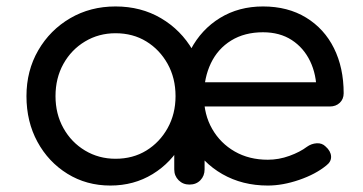

<svg xmlns="http://www.w3.org/2000/svg" viewBox="-20 -571 1125 595"><path d="M810 4Q731 4 669 -31.5Q607 -67 572.5 -129.5Q538 -192 538 -273Q538 -355 571 -417.5Q604 -480 662 -515.5Q720 -551 795 -551Q872 -551 928.5 -516.5Q985 -482 1015 -421.5Q1045 -361 1045 -282Q1045 -264 1033 -252.5Q1021 -241 1002 -241H592V-316H1003L961 -287Q961 -340 941 -381.5Q921 -423 884 -447Q847 -471 795 -471Q738 -471 696.5 -445.5Q655 -420 633.5 -375Q612 -330 612 -273Q612 -216 637.5 -171.5Q663 -127 707.5 -101.5Q752 -76 810 -76Q844 -76 877 -88Q910 -100 931 -116Q945 -126 961.5 -127Q978 -128 989 -117Q1005 -103 1006 -86.5Q1007 -70 991 -58Q958 -31 907 -13.5Q856 4 810 4ZM322 4Q248 4 189 -32.5Q130 -69 96 -131.5Q62 -194 62 -273Q62 -352 98.5 -415Q135 -478 197.5 -514.5Q260 -551 338 -551Q417 -551 479 -514.5Q541 -478 577.5 -415Q614 -352 614 -273L578 -265Q578 -188 544.5 -127.5Q511 -67 453 -31.5Q395 4 322 4ZM338 -79Q392 -79 433.5 -104.5Q475 -130 499.5 -174Q524 -218 524 -273Q524 -329 499.5 -373Q475 -417 433.5 -442.5Q392 -468 338 -468Q286 -468 243.5 -442.5Q201 -417 176.5 -373Q152 -329 152 -273Q152 -218 176.5 -174Q201 -130 243.5 -104.5Q286 -79 338 -79ZM567 1Q547 1 533.5 -12.5Q520 -26 520 -46V-205L539 -302L614 -273V-46Q614 -26 601 -12.5Q588 1 567 1Z"/></svg>

Font: Comfortaa SemiBold
Style: Regular
Weight: 600
Designer: Johan Aakerlund
Foundry: Johan Aakerlund
Version: Version 3.104; ttfautohint (v1.8.1.43-b0c9)